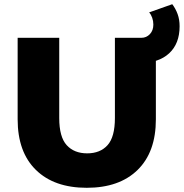

<svg xmlns="http://www.w3.org/2000/svg" viewBox="-20 -880 875 914"><path d="M393 14Q238 14 151 -71Q64 -156 64 -312V-700H262V-318Q262 -228 297.5 -189Q333 -150 395 -150Q457 -150 492 -189Q527 -228 527 -318V-700H722V-312Q722 -156 635 -71Q548 14 393 14ZM619 -580V-700H653Q677 -700 693.5 -717.5Q710 -735 710 -763Q710 -780 704.5 -795.5Q699 -811 690 -821L800 -860Q816 -839 825.5 -813Q835 -787 835 -755Q835 -672 785 -626Q735 -580 646 -580Z"/></svg>

Font: Montserrat Thin ExtraBold
Style: Regular
Weight: 800
Version: Version 9.000